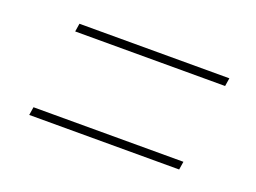

<svg xmlns="http://www.w3.org/2000/svg" viewBox="-50 -501 561 420"><g transform="rotate(20 230.5 -290.5)"><path d="M425 -403 422 -384H73L76 -403ZM393 -197 390 -178H41L44 -197Z"/></g></svg>

Font: Georama Extended Thin
Style: Italic
Weight: 100
Width: 7
Italic angle: -9°
Designer: Jean-Baptiste Levee
Foundry: Production Type
Version: Version 1.000